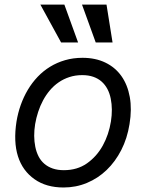

<svg xmlns="http://www.w3.org/2000/svg" viewBox="-20 -804 637 835"><path d="M51.8 -275.6Q57.9 -312.9 70.3 -347.7Q82.7 -382.5 101 -413.4Q119.3 -444.2 143.6 -469.8Q168 -495.4 197.8 -513.7Q227.6 -532 263 -542.3Q298.3 -552.6 338.8 -552.6Q395.2 -552.6 438.2 -531.8Q481.2 -511 508 -473.2Q534.8 -435.4 544.4 -382.3Q554 -329.2 543.3 -264.2Q533.4 -202.4 507.5 -151.6Q481.5 -100.9 443.7 -64.6Q405.9 -28.4 358.1 -8.5Q310.4 11.4 256.4 11.4Q181.1 11.4 130.3 -24.5Q78.1 -61.1 58.1 -124.3Q38 -187.5 51.8 -275.6ZM133.5 -165.5Q138.1 -142.8 147.7 -123.9Q157.3 -105.1 172.8 -91.8Q188.2 -78.5 209.3 -71.2Q230.5 -63.9 257.8 -63.9Q315.7 -63.9 358 -93.4Q400.9 -123.6 427 -171Q453.1 -218.4 462.4 -275.6Q470.9 -329.5 461.6 -375Q457 -398.1 447.1 -416.9Q437.1 -435.7 421.9 -449.2Q406.6 -462.7 385.7 -470Q364.7 -477.3 337.4 -477.3Q307.5 -477.3 282 -468.9Q256.4 -460.6 235.3 -446Q214.1 -431.5 197.1 -411.4Q180 -391.3 167.3 -367.5Q154.5 -343.8 146 -317.5Q137.4 -291.2 132.8 -264.2Q124.3 -211.6 133.5 -165.5ZM443.2 -784.1 469.5 -619.3H396.3L336.6 -784.1ZM155.5 -784.1H259.9L319.6 -619.3H245.7Z"/></svg>

Font: Inter P
Style: Italic
Weight: 400
Italic angle: -9.40001°
Designer: Rasmus Andersson
Foundry: rsms
Version: Version 3.018;git-588b23468